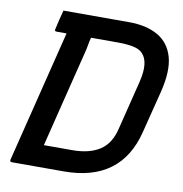

<svg xmlns="http://www.w3.org/2000/svg" viewBox="-79 -774 808 849"><g transform="rotate(10 325.0 -350.0)"><path d="M577 -232Q519 0 263 0H30Q19 0 22 -11Q57 -151 94 -301Q131 -451 169 -603H125Q113 -603 117 -614Q122 -637 127 -657.5Q132 -678 138 -700H433Q511 -700 562.5 -670.5Q614 -641 631.5 -580Q649 -519 625 -422ZM156 -99H283Q360 -99 407 -129.5Q454 -160 470 -230L524 -447Q547 -540 511 -576Q497 -591 469 -597Q441 -603 397 -603H279Q274 -585 271 -566.5Q268 -548 263 -530Q236 -422 209.5 -315Q183 -208 156 -99Z"/></g></svg>

Font: Recursive Sn Lnr St Med
Style: Italic
Weight: 500
Italic angle: -15°
Version: Version 1.079;hotconv 1.0.112;makeotfexe 2.5.65598; ttfautoh